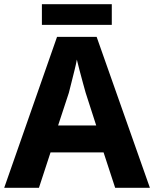

<svg xmlns="http://www.w3.org/2000/svg" viewBox="-20 -892 732 912"><path d="M527 0 472 -168H220L165 0H0L251 -717H439L692 0ZM387 -451Q383 -466 374.5 -496Q366 -526 358 -557.5Q350 -589 345 -609Q341 -586 333.5 -556.5Q326 -527 319 -498.5Q312 -470 307 -451L256 -296H437ZM511 -872V-774H179V-872Z"/></svg>

Font: Noto Sans Meetei Mayek
Style: Bold
Weight: 700
Designer: Monotype Design Team and Neelakash Kshetrimayum
Foundry: Monotype Imaging Inc.
Version: Version 2.002; ttfautohint (v1.8.4.7-5d5b)